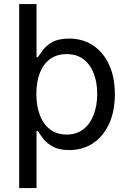

<svg xmlns="http://www.w3.org/2000/svg" viewBox="-20 -748 652 972"><path d="M330.6 11.7Q278.8 11.7 247.1 -6.1Q215.3 -23.9 198.2 -46.6Q181.2 -69.3 171.9 -84.5H165V204.1H77.1V-727.5H165V-458.5H171.9Q181.2 -473.1 197.8 -495.4Q214.4 -517.6 245.6 -535.2Q276.9 -552.7 330.1 -552.7Q398.4 -552.7 450.4 -518.6Q502.4 -484.4 532 -421.1Q561.5 -357.9 561.5 -271.5Q561.5 -184.6 532.2 -121.1Q502.9 -57.6 450.9 -22.9Q398.9 11.7 330.6 11.7ZM317.4 -66.9Q368.7 -66.9 403.1 -94.5Q437.5 -122.1 454.8 -168.7Q472.2 -215.3 472.2 -272.5Q472.2 -329.1 455.1 -374.8Q438 -420.4 403.6 -447.3Q369.1 -474.1 317.4 -474.1Q267.1 -474.1 232.9 -448.7Q198.7 -423.3 181.4 -378.2Q164.1 -333 164.1 -272.5Q164.1 -211.9 181.6 -165.5Q199.2 -119.1 233.6 -93Q268.1 -66.9 317.4 -66.9Z"/></svg>

Font: Inter Variable
Style: Regular
Weight: 400
Designer: Rasmus Andersson
Foundry: rsms
Version: Version 4.001;git-9221beed3